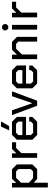

<svg xmlns="http://www.w3.org/2000/svg" viewBox="1398 -2154 968 3804"><g transform="rotate(-90 1882.0 -252.0)"><path d="M70 -498H159V-414L242 -498H432L527 -402V-96L432 0H239L163 -66V212H70ZM389 -81 434 -126V-372L389 -417H261L163 -318V-163L254 -81Z M657 -498H746V-411L832 -498H965V-417H853L750 -313V0H657Z M1015 -95V-402L1111 -498H1372L1468 -402V-220H1108V-124L1152 -80H1331L1375 -123V-157H1467V-95L1373 0H1110ZM1375 -293V-374L1330 -418H1153L1108 -374V-293ZM1276 -716H1379L1286 -555H1201Z M1503 -498H1599L1737 -100H1741L1878 -498H1974L1789 0H1689Z M2034 -95V-402L2130 -498H2391L2487 -402V-220H2127V-124L2171 -80H2350L2394 -123V-157H2486V-95L2392 0H2129ZM2394 -293V-374L2349 -418H2172L2127 -374V-293Z M2612 -498H2701V-400L2799 -498H2955L3053 -400V0H2960V-372L2915 -417H2820L2705 -302V0H2612Z M3183 -609V-659L3218 -695H3271L3306 -659V-609L3271 -573H3218ZM3198 -498H3291V0H3198Z M3441 -498H3530V-411L3616 -498H3749V-417H3637L3534 -313V0H3441Z"/></g></svg>

Font: Chakra Petch Medium
Style: Regular
Weight: 500
Designer: Katatrad Aksorn Co.,Ltd.
Foundry: Cadson Demak Co.,Ltd.
Version: Version 1.000; ttfautohint (v1.6)